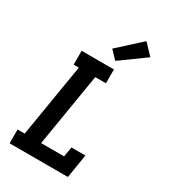

<svg xmlns="http://www.w3.org/2000/svg" viewBox="-235 -1104 1071 1215"><g transform="rotate(30 300.0 -496.5)"><path d="M39 0V-101H91L179 -634H141V-735H377V-634H299L211 -101H379L391 -173H493L465 0ZM357 -786 302 -844 466 -993 538 -917Z"/></g></svg>

Font: Iosevka Curly Slab ExObl
Style: Bold
Weight: 700
Width: 7
Italic angle: -9°
Monospace: yes
Designer: Belleve Invis
Foundry: Belleve Invis
Version: Version 11.0.0; ttfautohint (v1.8.3)